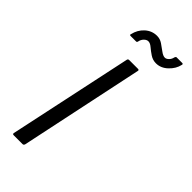

<svg xmlns="http://www.w3.org/2000/svg" viewBox="-201 -637 672 672"><g transform="rotate(45 135.0 -300.5)"><path d="M79 -6Q77 0 72 0H28Q22 0 23 -6L121 -466Q122 -472 128 -472H172Q174 -472 175.5 -470.5Q177 -469 176 -466ZM72 -535Q66 -535 68 -540Q74 -567 93 -584Q112 -601 137 -601Q152 -601 164.5 -592.5Q177 -584 189 -575Q201 -566 210 -566Q217 -566 224 -573Q231 -580 233 -590Q234 -593 235.5 -594.5Q237 -596 238 -596H266Q272 -596 270 -590Q265 -567 245.5 -548.5Q226 -530 202 -530Q186 -530 172.5 -539Q159 -548 148.5 -557Q138 -566 129 -566Q121 -566 113.5 -558.5Q106 -551 104 -540Q103 -535 99 -535Z"/></g></svg>

Font: Glory Thin Light
Style: Italic
Weight: 300
Italic angle: -12°
Version: Version 1.011